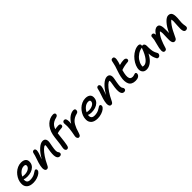

<svg xmlns="http://www.w3.org/2000/svg" viewBox="459 -2510 4274 4274"><g transform="rotate(-45 2595.5 -373.5)"><path d="M247.1 9.8Q195.8 9.8 156.5 -2Q117.2 -13.7 93 -34.7Q68.8 -55.7 54.7 -85Q40.5 -114.3 39.6 -149.2Q38.6 -184.1 45.9 -224.1Q56.2 -275.4 85.2 -325.9Q114.3 -376.5 156 -416.7Q197.8 -457 253.2 -481.9Q308.6 -506.8 366.2 -506.8Q449.7 -506.8 488.3 -465.8Q526.9 -424.8 512.2 -348.1Q502 -294.9 461.7 -256.3Q421.4 -217.8 365.5 -200Q309.6 -182.1 244.1 -182.1Q176.3 -182.1 147 -203.1Q137.2 -150.9 159.7 -118.4Q182.1 -85.9 243.2 -85.9Q282.7 -85.9 317.4 -94.5Q352.1 -103 375.2 -115.2Q398.4 -127.4 416.7 -139.6Q435.1 -151.9 450.2 -160.4Q465.3 -168.9 476.1 -168.9Q495.6 -168.9 503.9 -154.1Q512.2 -139.2 507.8 -117.2Q501.5 -87.4 464.6 -58.3Q427.7 -29.3 368.7 -9.8Q309.6 9.8 247.1 9.8ZM356 -407.2Q298.8 -407.2 247.3 -366.9Q195.8 -326.7 167 -264.2Q168 -264.2 190.2 -260.5Q212.4 -256.8 233.9 -256.8Q300.3 -256.8 350.1 -283.7Q399.9 -310.5 409.2 -353Q414.6 -380.9 402.1 -394Q389.6 -407.2 356 -407.2Z M1077.6 8.8Q1018.6 8.8 1001.2 -62.5Q983.9 -133.8 1012.7 -287.1Q1029.8 -373 1024.9 -398.9Q1022 -399.9 1014.6 -399.9Q988.8 -399.9 942.9 -356.7Q897 -313.5 843 -234.1Q789.1 -154.8 746.6 -63Q726.6 -20 711.4 -5.6Q696.3 8.8 672.9 8.8Q632.3 8.8 619.9 -36.1Q607.4 -81.1 622.6 -150.9Q636.7 -220.2 669.2 -309.8Q701.7 -399.4 712.9 -458Q722.2 -502.9 766.6 -502.9Q789.1 -502.9 802 -481.9Q814.9 -460.9 806.6 -421.9Q801.8 -387.2 777.8 -323.7Q753.9 -260.3 744.6 -230Q820.8 -363.8 900.6 -435.3Q980.5 -506.8 1045.9 -506.8Q1102.5 -506.8 1123.5 -466.1Q1144.5 -425.3 1129.9 -353Q1119.1 -297.4 1113.8 -267.8Q1108.4 -238.3 1103.8 -202.4Q1099.1 -166.5 1099.9 -147Q1100.6 -127.4 1105 -109.6Q1109.4 -91.8 1119.6 -81.1Q1139.2 -58.6 1133.8 -29.8Q1129.9 -12.2 1114.7 -1.7Q1099.6 8.8 1077.6 8.8Z M1304.7 12.2Q1277.3 12.2 1262.5 -14.4Q1247.6 -41 1256.3 -85.9Q1273.4 -168 1283.7 -272.5Q1293.9 -377 1306.6 -440.9Q1321.8 -515.6 1354.7 -576.9Q1387.7 -638.2 1431.2 -677.7Q1474.6 -717.3 1525.1 -738.5Q1575.7 -759.8 1627.4 -759.8Q1653.3 -759.8 1669.9 -747.1Q1686.5 -734.4 1682.6 -709Q1675.3 -674.3 1633.8 -662.1Q1574.7 -648.4 1534.9 -624.8Q1495.1 -601.1 1471.9 -569.3Q1448.7 -537.6 1432.6 -491.2Q1491.2 -502.9 1543.5 -502.9Q1570.3 -502.9 1586.2 -487.8Q1602.1 -472.7 1597.7 -448.2Q1588.9 -412.6 1548.3 -411.1Q1513.2 -409.7 1481.4 -404.8Q1449.7 -399.9 1439.5 -397Q1429.2 -394 1406.7 -387.2Q1399.9 -353 1390.4 -248.5Q1380.9 -144 1363.8 -59.1Q1355.5 -18.6 1341.8 -3.2Q1328.1 12.2 1304.7 12.2Z M1677.2 12.2Q1652.3 12.2 1638.2 -13.4Q1624 -39.1 1630.4 -74.2Q1677.2 -305.2 1665.5 -395Q1659.7 -434.6 1664.6 -458Q1668.5 -476.1 1681.9 -487.1Q1695.3 -498 1714.4 -498Q1737.8 -498 1751.2 -482.9Q1764.6 -467.8 1770 -429.7Q1775.4 -391.6 1767.6 -326.2Q1821.3 -416.5 1888.2 -461.7Q1955.1 -506.8 2015.6 -506.8Q2075.2 -506.8 2063.5 -443.8Q2054.7 -406.7 2008.3 -396Q1962.9 -385.7 1926.3 -364.5Q1889.6 -343.3 1863.5 -316.2Q1837.4 -289.1 1815.4 -249.3Q1793.5 -209.5 1778.3 -170.2Q1763.2 -130.9 1747.6 -77.1Q1731 -23.9 1717 -5.9Q1703.1 12.2 1677.2 12.2Z M2272 9.8Q2220.7 9.8 2181.4 -2Q2142.1 -13.7 2117.9 -34.7Q2093.8 -55.7 2079.6 -85Q2065.4 -114.3 2064.5 -149.2Q2063.5 -184.1 2070.8 -224.1Q2081.1 -275.4 2110.1 -325.9Q2139.2 -376.5 2180.9 -416.7Q2222.7 -457 2278.1 -481.9Q2333.5 -506.8 2391.1 -506.8Q2474.6 -506.8 2513.2 -465.8Q2551.8 -424.8 2537.1 -348.1Q2526.9 -294.9 2486.6 -256.3Q2446.3 -217.8 2390.4 -200Q2334.5 -182.1 2269 -182.1Q2201.2 -182.1 2171.9 -203.1Q2162.1 -150.9 2184.6 -118.4Q2207 -85.9 2268.1 -85.9Q2307.6 -85.9 2342.3 -94.5Q2377 -103 2400.1 -115.2Q2423.3 -127.4 2441.7 -139.6Q2460 -151.9 2475.1 -160.4Q2490.2 -168.9 2501 -168.9Q2520.5 -168.9 2528.8 -154.1Q2537.1 -139.2 2532.7 -117.2Q2526.4 -87.4 2489.5 -58.3Q2452.6 -29.3 2393.6 -9.8Q2334.5 9.8 2272 9.8ZM2380.9 -407.2Q2323.7 -407.2 2272.2 -366.9Q2220.7 -326.7 2191.9 -264.2Q2192.9 -264.2 2215.1 -260.5Q2237.3 -256.8 2258.8 -256.8Q2325.2 -256.8 2375 -283.7Q2424.8 -310.5 2434.1 -353Q2439.5 -380.9 2427 -394Q2414.6 -407.2 2380.9 -407.2Z M3102.5 8.8Q3043.5 8.8 3026.1 -62.5Q3008.8 -133.8 3037.6 -287.1Q3054.7 -373 3049.8 -398.9Q3046.9 -399.9 3039.6 -399.9Q3013.7 -399.9 2967.8 -356.7Q2921.9 -313.5 2867.9 -234.1Q2814 -154.8 2771.5 -63Q2751.5 -20 2736.3 -5.6Q2721.2 8.8 2697.8 8.8Q2657.2 8.8 2644.8 -36.1Q2632.3 -81.1 2647.5 -150.9Q2661.6 -220.2 2694.1 -309.8Q2726.6 -399.4 2737.8 -458Q2747.1 -502.9 2791.5 -502.9Q2814 -502.9 2826.9 -481.9Q2839.8 -460.9 2831.5 -421.9Q2826.7 -387.2 2802.7 -323.7Q2778.8 -260.3 2769.5 -230Q2845.7 -363.8 2925.5 -435.3Q3005.4 -506.8 3070.8 -506.8Q3127.4 -506.8 3148.4 -466.1Q3169.4 -425.3 3154.8 -353Q3144 -297.4 3138.7 -267.8Q3133.3 -238.3 3128.7 -202.4Q3124 -166.5 3124.8 -147Q3125.5 -127.4 3129.9 -109.6Q3134.3 -91.8 3144.5 -81.1Q3164.1 -58.6 3158.7 -29.8Q3154.8 -12.2 3139.6 -1.7Q3124.5 8.8 3102.5 8.8Z M3460.4 13.2Q3400.4 13.2 3359.9 -8.3Q3319.3 -29.8 3300.5 -69.1Q3281.7 -108.4 3278.6 -163.6Q3275.4 -218.8 3290 -286.1Q3302.2 -347.7 3332.3 -433.8Q3362.3 -520 3367.2 -538.1Q3377.4 -573.2 3385.5 -614.5Q3393.6 -655.8 3397.5 -668.9Q3402.3 -689 3414.6 -699.5Q3426.8 -710 3451.2 -710Q3525.4 -710 3483.4 -557.1Q3475.6 -530.8 3459.5 -483.9Q3537.1 -506.8 3604.5 -506.8Q3637.2 -506.8 3656.5 -488.5Q3675.8 -470.2 3670.4 -444.8Q3664.6 -412.1 3625.5 -409.2Q3510.3 -400.4 3419.4 -366.2Q3409.7 -334.5 3400.4 -291Q3385.3 -219.2 3390.6 -176Q3396 -132.8 3416.5 -114.5Q3437 -96.2 3475.1 -96.2Q3502.4 -96.2 3528.1 -106.2Q3553.7 -116.2 3564.5 -116.2Q3583 -116.2 3591.3 -101.6Q3599.6 -86.9 3595.2 -66.9Q3588.4 -29.8 3553 -8.3Q3517.6 13.2 3460.4 13.2Z M3810.5 9.8Q3739.7 9.8 3706.5 -38.6Q3673.3 -86.9 3688.5 -163.1Q3700.7 -223.6 3737.5 -285.9Q3774.4 -348.1 3824.5 -396.7Q3874.5 -445.3 3936.5 -476.1Q3998.5 -506.8 4057.6 -506.8Q4086.4 -506.8 4101.6 -490Q4116.7 -473.1 4110.8 -443.8L4107.9 -435.1Q4115.7 -439 4126.5 -439Q4153.3 -439 4168.9 -418.2Q4184.6 -397.5 4184.6 -366.2Q4184.6 -320.8 4185.1 -299.1Q4185.5 -277.3 4188.2 -243.2Q4190.9 -209 4196.3 -187.3Q4201.7 -165.5 4212.2 -138.2Q4222.7 -110.8 4238.8 -85Q4255.4 -61 4237.1 -27.1Q4218.8 6.8 4182.6 6.8Q4153.8 6.8 4141.6 -17.1Q4117.2 -61 4104.7 -105.2Q4092.3 -149.4 4090.8 -215.8Q4065.9 -167 4037.4 -128.2Q4008.8 -89.4 3980.5 -63.7Q3952.1 -38.1 3922.1 -21.2Q3892.1 -4.4 3864.7 2.7Q3837.4 9.8 3810.5 9.8ZM3795.9 -148.9Q3789.6 -119.1 3790.5 -103Q3803.7 -96.2 3832.5 -96.2Q3893.6 -96.2 3956.3 -173.8Q4019 -251.5 4069.8 -395Q4077.1 -409.7 4078.6 -412.1Q4077.6 -412.1 4075.7 -411.6Q4073.7 -411.1 4072.8 -411.1Q4005.4 -400.9 3945.6 -361.3Q3885.7 -321.8 3846.9 -265.6Q3808.1 -209.5 3795.9 -148.9Z M4387.2 8.8Q4361.8 8.8 4349.1 -10.7Q4336.4 -30.3 4337.2 -62Q4337.9 -93.8 4345.2 -133.8Q4352.1 -169.4 4370.8 -239.3Q4389.6 -309.1 4396.5 -340.8Q4400.4 -361.8 4402.1 -390.6Q4403.8 -419.4 4405.3 -429.2Q4408.2 -444.8 4420.2 -454.3Q4432.1 -463.9 4450.2 -463.9Q4476.6 -463.9 4489.5 -445.1Q4502.4 -426.3 4502.4 -394Q4569.8 -506.8 4651.4 -506.8Q4678.2 -506.8 4696 -492.2Q4713.9 -477.5 4723.1 -448.5Q4732.4 -419.4 4735.6 -382.1Q4738.8 -344.7 4737.3 -293Q4735.4 -232.9 4736.3 -214.8Q4798.3 -349.1 4870.1 -428Q4941.9 -506.8 5001.5 -506.8Q5071.3 -506.8 5094 -448Q5116.7 -389.2 5102.5 -262.2Q5093.3 -171.4 5097.4 -135Q5101.6 -98.6 5106.2 -75Q5110.8 -51.3 5107.4 -33.2Q5103.5 -14.2 5087.4 -2.7Q5071.3 8.8 5047.4 8.8Q5004.9 8.8 4990 -37.8Q4975.1 -84.5 4984.4 -193.8Q4992.7 -290 4992.2 -329.1Q4991.7 -368.2 4982.4 -390.1Q4941.4 -356.9 4901.6 -298.8Q4861.8 -240.7 4838.9 -196Q4815.9 -151.4 4769.5 -54.2Q4764.6 -43.9 4762.2 -39.1Q4741.2 8.8 4696.3 8.8Q4652.3 8.8 4637.2 -38.1Q4622.1 -85 4628.4 -180.2Q4634.3 -256.3 4632.8 -306.9Q4631.3 -357.4 4619.1 -384.8Q4588.9 -358.4 4562 -318.4Q4535.2 -278.3 4513.7 -228.8Q4492.2 -179.2 4476.8 -135.5Q4461.4 -91.8 4445.3 -37.1Q4438 -12.2 4424.1 -1.7Q4410.2 8.8 4387.2 8.8Z"/></g></svg>

Font: Shantell Sans Normal
Style: Italic
Weight: 500
Italic angle: -11.31°
Designer: Stephen Nixon, Anya Danilova, Shantell Martin
Foundry: Arrow Type
Version: Version 1.006;[559af2be0]